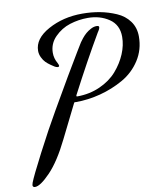

<svg xmlns="http://www.w3.org/2000/svg" viewBox="-122 -833 834 964"><g transform="rotate(-10 295.0 -351.0)"><path d="M244 -323Q237 -310 160 -154Q109 -50 57.5 3.5Q6 57 -21 57Q-33 57 -33 46L-30 34Q-19 4 38.5 -107Q96 -218 146 -304Q193 -386 238 -462.5Q283 -539 305 -575L327 -611Q329 -614 332 -619Q335 -624 345.5 -637Q356 -650 367 -659.5Q378 -669 393 -677Q408 -685 422 -685Q435 -685 435 -678Q435 -669 423 -652Q348 -524 263 -361Q262 -359 262 -357Q262 -354 266 -354Q329 -354 382.5 -378Q436 -402 469.5 -440.5Q503 -479 521.5 -523Q540 -567 540 -610Q540 -671 494 -702Q448 -733 386 -733Q339 -733 294.5 -719Q250 -705 216.5 -671Q183 -637 183 -590Q183 -562 198 -536Q203 -526 203 -522Q203 -516 195 -516Q193 -516 187 -518Q184 -519 179 -522Q174 -525 161 -534Q148 -543 138 -553Q128 -563 120 -579.5Q112 -596 112 -613Q112 -675 188.5 -717Q265 -759 362 -759Q409 -759 451.5 -751Q494 -743 534.5 -725.5Q575 -708 599 -675Q623 -642 623 -597Q623 -530 588.5 -476.5Q554 -423 498.5 -391.5Q443 -360 380 -343.5Q317 -327 253 -327Q252 -328 250 -328Q246 -328 244 -323Z"/></g></svg>

Font: Aguafina Script
Style: Regular
Weight: 400
Designer: Angel Koziupa and Alejandro Paul
Foundry: Angel Koziupa and Alejandro Paul
Version: Version 1.000